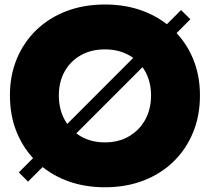

<svg xmlns="http://www.w3.org/2000/svg" viewBox="-20 -798 910 832"><path d="M764.5 -754.5 805 -714.5 101.5 -11 61.5 -51ZM434.5 13.5Q343.5 13.5 268 -15.5Q192.5 -44.5 137.8 -97.8Q83 -151 53 -223.8Q23 -296.5 23 -384.5Q23 -471.5 53 -543.5Q83 -615.5 137.8 -668.2Q192.5 -721 268 -749.8Q343.5 -778.5 435 -778.5Q526 -778.5 601.5 -749.8Q677 -721 731.8 -668.2Q786.5 -615.5 816.5 -543.5Q846.5 -471.5 846.5 -384.5Q846.5 -296.5 816.5 -223.8Q786.5 -151 731.8 -97.8Q677 -44.5 601.5 -15.5Q526 13.5 434.5 13.5ZM434.5 -181Q493.5 -181 538.5 -207Q583.5 -233 609 -278.8Q634.5 -324.5 634.5 -384.5Q634.5 -443.5 609.2 -488.5Q584 -533.5 538.8 -558.8Q493.5 -584 434.5 -584Q375.5 -584 330.5 -558.8Q285.5 -533.5 260.2 -488.5Q235 -443.5 235 -384.5Q235 -324.5 260.2 -278.8Q285.5 -233 330.5 -207Q375.5 -181 434.5 -181Z"/></svg>

Font: Hepta Slab ExtraBold
Style: Regular
Weight: 800
Designer: Michael LaGattuta
Foundry: Michael LaGattuta
Version: Version 1.102